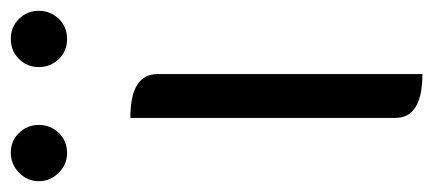

<svg xmlns="http://www.w3.org/2000/svg" viewBox="-265 -558 801 355"><g transform="rotate(-90 135.5 -380.5)"><path d="M176 0Q95 0 95 -50V-540Q176 -540 176 -490V0ZM67 -672Q52 -657 30 -657Q9 -657 -6 -672Q-22 -688 -22 -709Q-22 -731 -6 -746Q9 -761 31 -761Q53 -761 67 -746Q82 -731 82 -709Q82 -688 67 -672ZM204 -672Q189 -688 189 -709Q189 -731 204 -746Q219 -761 241 -761Q263 -761 278 -746Q293 -731 293 -709Q293 -688 278 -672Q263 -657 241 -657Q219 -657 204 -672Z"/></g></svg>

Font: Swei Half Moon CJK TC
Style: DemiLight
Weight: 350
Version: Version 2.125